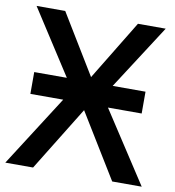

<svg xmlns="http://www.w3.org/2000/svg" viewBox="-80 -786 783 858"><g transform="rotate(10 311.0 -357.0)"><path d="M207 -322 1 0H127L307 -292L486 0H620L410 -322H563V-421H414L603 -714H477L312 -443L147 -714H17L206 -421H58V-322Z"/></g></svg>

Font: OpenSansMMV
Style: Semibold
Weight: 600
Designer: Steve Matteson
Foundry: Ascender Corporation
Version: Version 6.000